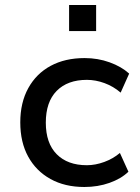

<svg xmlns="http://www.w3.org/2000/svg" viewBox="-20 -738 561 767"><path d="M317 9Q239 9 181.5 -23Q124 -55 92.5 -112.5Q61 -170 61 -249Q61 -328 93 -386Q125 -444 182.5 -475Q240 -506 318 -506Q371 -506 418 -489Q465 -472 496 -444L462 -368Q433 -393 397.5 -406Q362 -419 327 -419Q250 -419 206.5 -375Q163 -331 163 -248Q163 -166 206.5 -122Q250 -78 327 -78Q361 -78 396.5 -91Q432 -104 459 -127L493 -52Q464 -24 417.5 -7.5Q371 9 317 9ZM256 -614V-718H364V-614Z"/></svg>

Font: Nunito Sans 7pt Medium
Style: Regular
Weight: 500
Designer: Vernon Adams
Foundry: Vernon Adams
Version: Version 3.101;gftools[0.9.27]